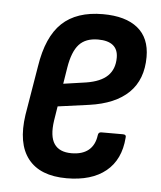

<svg xmlns="http://www.w3.org/2000/svg" viewBox="-43 -536 489 583"><g transform="rotate(5 201.5 -245.0)"><path d="M181 8Q100 8 63.5 -38.5Q27 -85 40 -173L65 -323Q79 -414 123.5 -456Q168 -498 248 -498Q317 -498 354 -468Q391 -438 391 -380Q391 -311 350 -271Q309 -231 230 -220L135 -207L128 -163Q121 -115 136.5 -92Q152 -69 189 -69Q222 -69 241 -84.5Q260 -100 264 -130Q265 -140 274 -140H340Q351 -140 349 -130Q344 -63 300.5 -27.5Q257 8 181 8ZM146 -277 215 -287Q259 -294 280 -314.5Q301 -335 301 -370Q301 -395 285.5 -407.5Q270 -420 240 -420Q202 -420 182 -398Q162 -376 154 -327Z"/></g></svg>

Font: Sofia Sans Condensed SemiBold
Style: Italic
Weight: 600
Italic angle: -9°
Version: Version 4.100